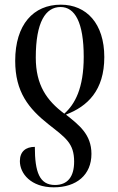

<svg xmlns="http://www.w3.org/2000/svg" viewBox="-20 -566 504 821"><path d="M240 -546C123 -546 45 -461 45 -306C45 -173 102 -102 188 -34C260 23 297 46 297 125C297 190 269 225 215 225C149 225 129 170 129 62C90 62 65 82 65 123C65 176 112 235 210 235C307 235 371 182 371 92C371 8 317 -32 262 -76C354 -111 426 -179 426 -322C426 -465 350 -546 240 -546ZM239 -536C300 -536 338 -471 338 -323C338 -188 300 -120 255 -80C180 -136 133 -202 133 -320C133 -472 175 -536 239 -536Z"/></svg>

Font: Noto Serif Display ExtraCondensed
Style: Regular
Weight: 400
Width: 2
Designer: Monotype Design Team
Foundry: Monotype Imaging Inc.
Version: Version 2.009